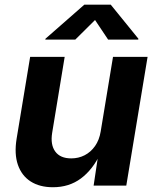

<svg xmlns="http://www.w3.org/2000/svg" viewBox="-20 -787 663 814"><path d="M204.4 6.8Q148.2 6.8 109.9 -17.7Q71.7 -42.3 55.8 -88.5Q40 -134.6 50.4 -198.7L107.8 -545.9H254.2L201.2 -224.2Q193 -173.6 214.3 -144.5Q235.5 -115.5 282 -115.5Q312.9 -115.5 339 -128.9Q365 -142.3 383 -167.9Q401 -193.5 406.9 -229.8L459.1 -545.9H605.7L515.4 0H376.9L397.3 -136.3H405.8Q373 -67.5 322.9 -30.3Q272.9 6.8 204.4 6.8ZM299.2 -619.1H172L172.7 -622.7L337.4 -767.1H449.6L566.8 -622.7L566.1 -619.1H438.4L382.9 -702.2Z"/></svg>

Font: Inter
Style: Italic
Weight: 400
Italic angle: -9.3988°
Designer: Rasmus Andersson
Foundry: rsms
Version: Version 4.001;git-66647c0bb